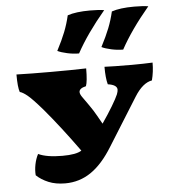

<svg xmlns="http://www.w3.org/2000/svg" viewBox="-54 -811 785 867"><g transform="rotate(-5 338.5 -377.0)"><path d="M647 -502Q647 -460 637 -422Q595 -415 558 -356L423 -140Q377 -65 324.5 -29Q272 7 207 7Q164 7 131.5 -6.5Q99 -20 77 -41Q75 -64 80 -89.5Q85 -115 96 -136Q134 -118 205 -118Q268 -118 292 -134Q210 -248 138 -333Q93 -385 72 -402Q51 -419 38 -422Q30 -444 30 -502Q94 -500 184 -500Q283 -500 346 -502Q346 -443 338 -422Q307 -415 307 -398Q307 -389 316 -376Q351 -327 362 -309.5Q373 -292 398 -247Q425 -286 446 -321Q467 -356 474 -373Q479 -386 479 -394Q479 -416 437 -422Q429 -450 429 -502Q469 -500 544 -500Q611 -500 647 -502ZM223 -592Q247 -638 261 -673.5Q275 -709 284 -748Q322 -761 386 -761Q426 -761 450 -757Q366 -657 320 -572Q294 -572 266.5 -578Q239 -584 223 -592ZM423 -592Q447 -638 461 -673.5Q475 -709 484 -748Q522 -761 586 -761Q626 -761 650 -757Q566 -657 520 -572Q494 -572 466.5 -578Q439 -584 423 -592Z"/></g></svg>

Font: Vollkorn SC Black
Style: Regular
Weight: 900
Designer: Friedrich Althausen
Foundry: Friedrich Althausen
Version: Version 4.015